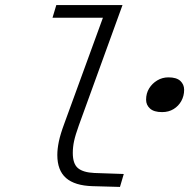

<svg xmlns="http://www.w3.org/2000/svg" viewBox="-20 -730 746 757"><path d="M202 -710H437L422 -660H187ZM234 -244 404 -710H463L291 -236Q277 -197 272 -173.5Q267 -150 267 -127Q267 -84 287.5 -67Q308 -50 352 -48L468 -44L453 7L345 4Q275 2 240.5 -28Q206 -58 206 -119Q206 -143 212 -172Q218 -201 234 -244ZM619 -288Q587 -288 571.5 -302Q556 -316 556 -337Q556 -362 568 -381.5Q580 -401 600 -413Q620 -425 644 -425Q676 -425 691 -411Q706 -397 706 -376Q706 -352 695 -332Q684 -312 664.5 -300Q645 -288 619 -288Z"/></svg>

Font: Intel One Mono Light
Style: Italic
Weight: 300
Italic angle: -16°
Monospace: yes
Designer: Fred Shallcrass
Foundry: Frere-Jones Type LLC
Version: Version 1.004